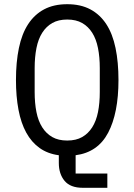

<svg xmlns="http://www.w3.org/2000/svg" viewBox="-20 -730 640 914"><path d="M491 164H374Q315 164 287.5 131Q260 98 260 46V9Q207 2 168.5 -25.5Q130 -53 105 -98.5Q80 -144 68 -207.5Q56 -271 56 -349Q56 -434 70 -501.5Q84 -569 114 -615Q144 -661 190 -685.5Q236 -710 300 -710Q364 -710 410 -685.5Q456 -661 486 -615Q516 -569 530 -501.5Q544 -434 544 -349Q544 -192 495 -98.5Q446 -5 340 9V96H491ZM300 -61Q342 -61 371 -77.5Q400 -94 419 -124Q438 -154 446.5 -196.5Q455 -239 455 -292V-406Q455 -458 446.5 -501Q438 -544 419 -574Q400 -604 371 -620.5Q342 -637 300 -637Q258 -637 229 -620.5Q200 -604 181 -574Q162 -544 153.5 -501Q145 -458 145 -406V-292Q145 -239 153.5 -196.5Q162 -154 181 -124Q200 -94 229 -77.5Q258 -61 300 -61Z"/></svg>

Font: IBM Plox Mono
Style: Regular
Weight: 400
Monospace: yes
Designer: Mike Abbink, Paul van der Laan, Pieter van Rosmalen
Foundry: Bold Monday
Version: Version 2.1